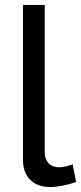

<svg xmlns="http://www.w3.org/2000/svg" viewBox="-20 -750 328 777"><path d="M73 -730H161V-135Q161 -106 176.5 -89.5Q192 -73 220 -73Q231 -73 246 -76.5Q261 -80 274 -85L288 -14Q266 -5 236 1Q206 7 183 7Q132 7 102.5 -22Q73 -51 73 -103Z"/></svg>

Font: Boldmen Medium
Style: Regular
Weight: 400
Designer: Matt McInerney, Pablo Impallari, Rodrigo Fuenzalida
Foundry: LIVING CONCEPT
Version: Version 1.000